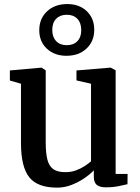

<svg xmlns="http://www.w3.org/2000/svg" viewBox="-20 -892 672 924"><path d="M489.5 9.5Q460 9.5 445.8 -2.2Q431.5 -14 431.5 -41V-72.5Q414 -53.5 385.8 -34.2Q357.5 -15 324 -2Q290.5 11 255 11Q160.5 11 120.8 -39Q81 -89 81 -202.5V-489L27.5 -504.5V-553L179 -566.5H180L200 -553.5V-207Q200 -155.5 208 -124Q216 -92.5 236.5 -78Q257 -63.5 294.5 -63.5Q322.5 -63.5 346 -72.2Q369.5 -81 387.8 -93Q406 -105 418 -115.5V-489L348 -505V-553L511 -566.5H513L536.5 -553.5V-55H594L593.5 -5.5Q576.5 -1.5 550 4Q523.5 9.5 489.5 9.5ZM300 -623.5Q241.5 -623.5 205 -658.2Q168.5 -693 169 -748Q169.5 -803.5 207 -838Q244.5 -872.5 304 -872.5Q362 -872.5 398 -837.8Q434 -803 433.5 -748Q433.5 -693 396.2 -658.2Q359 -623.5 300 -623.5ZM301 -674.5Q333.5 -674.5 352.2 -693.8Q371 -713 371 -746.5Q371 -781.5 352.5 -801.2Q334 -821 301.5 -821Q269.5 -821 250.5 -801.8Q231.5 -782.5 231.5 -748Q231.5 -714 250.2 -694.2Q269 -674.5 301 -674.5Z"/></svg>

Font: Merriweather 20pt SemiBold
Style: Regular
Weight: 600
Version: Version 2.100